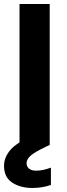

<svg xmlns="http://www.w3.org/2000/svg" viewBox="-30 -720 334 954"><path d="M67 0V-700H217V0ZM131 214Q72 214 31 187.5Q-10 161 -10 104Q-10 62 22 24.5Q54 -13 142 -50L185 -69L217 0L168 24Q132 43 117 58.5Q102 74 102 91Q102 108 114.5 118Q127 128 150 128Q183 128 223 113V199Q203 206 179.5 210Q156 214 131 214Z"/></svg>

Font: DM Sans Black
Style: Regular
Weight: 900
Designer: Colophon Foundry, Jonny Pinhorn
Foundry: Colophon Foundry
Version: Version 4.004; ttfautohint (v1.8.4.7-5d5b)